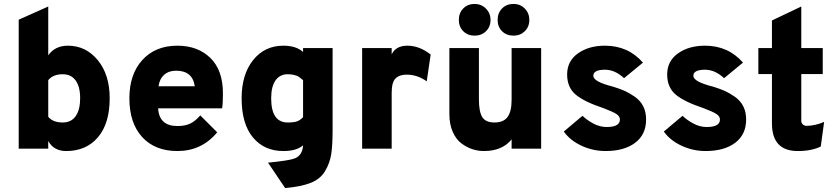

<svg xmlns="http://www.w3.org/2000/svg" viewBox="-20 -755 4245 975"><path d="M316 12Q253 12 225 -39V0H75V-655L225 -722V-474Q259 -523 325 -523Q416 -523 476.5 -449.5Q537 -376 537 -256Q537 -128 477.5 -58Q418 12 316 12ZM299 -133Q342 -133 364.5 -165.5Q387 -198 387 -256Q387 -315 364 -346.5Q341 -378 299 -378Q249 -378 225 -348V-162Q248 -133 299 -133Z M881 12Q767 12 702 -59Q637 -130 637 -256Q637 -378 703 -450.5Q769 -523 881 -523Q984 -523 1048 -461Q1112 -399 1112 -281Q1112 -227 1108 -205H783Q788 -115 881 -115Q920 -115 946 -127.5Q972 -140 997 -169L1083 -83Q1004 12 881 12ZM785 -317H969Q958 -396 874 -396Q837 -396 813.5 -375Q790 -354 785 -317Z M1519 -511H1669V-96Q1669 -17 1662 28Q1655 73 1631 113.5Q1607 154 1558 173.5Q1509 193 1428 200L1341 71Q1452 60 1478 49Q1516 33 1519 -17Q1486 12 1419 12Q1322 12 1264.5 -57Q1207 -126 1207 -256Q1207 -377 1265.5 -450Q1324 -523 1419 -523Q1484 -523 1519 -491ZM1519 -160V-348Q1517 -349 1509.5 -355.5Q1502 -362 1496 -366Q1490 -370 1475 -374Q1460 -378 1441 -378Q1401 -378 1379 -346.5Q1357 -315 1357 -256Q1357 -133 1441 -133Q1473 -133 1489 -139Q1505 -145 1519 -160Z M1819 0V-511H1969V-479Q1990 -523 2049 -523Q2110 -523 2167 -478L2147 -342Q2099 -376 2045 -376Q2008 -376 1988.5 -356.5Q1969 -337 1969 -284V0Z M2390 -735Q2424 -735 2447.5 -711.5Q2471 -688 2471 -654Q2471 -619 2448 -596.5Q2425 -574 2390 -574Q2355 -574 2332.5 -596.5Q2310 -619 2310 -654Q2310 -689 2332.5 -712Q2355 -735 2390 -735ZM2588 -574Q2552 -574 2529.5 -596.5Q2507 -619 2507 -654Q2507 -689 2529.5 -712Q2552 -735 2588 -735Q2622 -735 2645 -711.5Q2668 -688 2668 -654Q2668 -619 2645 -596.5Q2622 -574 2588 -574ZM2578 0V-47Q2530 12 2437 12Q2407 12 2378.5 2.5Q2350 -7 2323 -27Q2296 -47 2279 -85.5Q2262 -124 2262 -176V-511H2412V-250Q2412 -188 2429 -160.5Q2446 -133 2491 -133Q2537 -133 2557.5 -161Q2578 -189 2578 -248V-511H2728V0Z M3055 12Q2991 12 2933 -15Q2875 -42 2843 -87L2938 -167Q2959 -146 2992.5 -128Q3026 -110 3060 -110Q3128 -110 3128 -148Q3128 -164 3111 -175.5Q3094 -187 3044 -206Q2947 -238 2903.5 -274.5Q2860 -311 2860 -377Q2860 -445 2915 -484Q2970 -523 3052 -523Q3170 -523 3245 -437L3149 -358Q3103 -401 3052 -401Q2993 -401 2993 -370Q2993 -340 3093 -315Q3128 -304 3151 -294Q3174 -284 3202.5 -264.5Q3231 -245 3246 -216Q3261 -187 3261 -148Q3261 -72 3205.5 -30Q3150 12 3055 12Z M3563 12Q3499 12 3441 -15Q3383 -42 3351 -87L3446 -167Q3467 -146 3500.5 -128Q3534 -110 3568 -110Q3636 -110 3636 -148Q3636 -164 3619 -175.5Q3602 -187 3552 -206Q3455 -238 3411.5 -274.5Q3368 -311 3368 -377Q3368 -445 3423 -484Q3478 -523 3560 -523Q3678 -523 3753 -437L3657 -358Q3611 -401 3560 -401Q3501 -401 3501 -370Q3501 -340 3601 -315Q3636 -304 3659 -294Q3682 -284 3710.5 -264.5Q3739 -245 3754 -216Q3769 -187 3769 -148Q3769 -72 3713.5 -30Q3658 12 3563 12Z M4031 12Q3900 12 3900 -129V-379H3831V-511H3900V-651L4049 -722V-511H4158V-379H4049V-142Q4049 -130 4057 -123Q4065 -116 4075 -116Q4119 -116 4165 -136L4148 -11Q4101 12 4031 12Z"/></svg>

Font: Overpass Heavy
Style: Regular
Weight: 900
Designer: Delve Withrington, Thomas Jockin
Foundry: Delve Fonts
Version: Version 3.000;DELV;Overpass